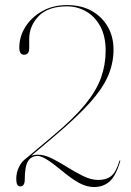

<svg xmlns="http://www.w3.org/2000/svg" viewBox="-20 -730 517 756"><path d="M44 -25.5Q44 -50 54.5 -72Q65 -94 83.5 -107L193.5 -199.5Q271.5 -265 315.5 -319Q359.5 -373 377.8 -424Q396 -475 396 -530.5Q396 -587.5 374.8 -626.5Q353.5 -665.5 318.8 -685.2Q284 -705 243.5 -705Q169.5 -705 132.2 -666.5Q95 -628 95 -576V-540.5Q95 -514.5 74.5 -514.5Q56 -514.5 56 -542.5Q56 -586 80 -624.2Q104 -662.5 146.5 -686.2Q189 -710 243.5 -710Q300.5 -710 341.5 -686.8Q382.5 -663.5 404.8 -624Q427 -584.5 427 -535Q427 -482 406.2 -432.8Q385.5 -383.5 335.2 -327Q285 -270.5 196.5 -195.5L103.5 -117Q115.5 -121 129 -121Q155 -121 184.8 -106Q214.5 -91 246 -71.2Q277.5 -51.5 308.2 -36.5Q339 -21.5 367 -21.5Q398.5 -21.5 417.8 -36.8Q437 -52 450 -96Q451 -98.5 452.5 -98Q454.5 -97.5 453.5 -95.5Q436 -36.5 411 -15Q386 6.5 350.5 6.5Q321.5 6.5 291.8 -9.5Q262 -25.5 219 -61.5Q153.5 -116 128.5 -116Q103.5 -116 90.5 -95.5Q77.5 -75 77.5 -23.5Q77.5 4 59.5 4Q44 4 44 -25.5Z"/></svg>

Font: Fraunces 144pt Thin
Style: Regular
Weight: 100
Version: Version 1.000;[f99f86859]